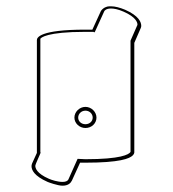

<svg xmlns="http://www.w3.org/2000/svg" viewBox="-20 -552 548 609"><path d="M274 -179C274 -167 264 -158 251 -158C238 -158 228 -167 228 -179C228 -191 238 -201 251 -201C264 -201 274 -191 274 -179ZM286 -179C286 -197 270 -213 251 -213C232 -213 216 -197 216 -179C216 -161 232 -146 251 -146C271 -146 286 -161 286 -179ZM109 -68C109 -69 108 -68 108 -69V-429C110 -432 127 -451 251 -451H277C278 -449 280 -449 281 -451L311 -517C312 -518 316 -525 332 -525C341 -525 354 -523 372 -515C411 -498 416 -481 416 -474C416 -472 415 -471 415 -471L394 -423V-70C389 -62 363 -47 251 -47C243 -47 237 -48 230 -48H226L197 17C194 23 187 25 178 25C163 25 144 19 135 15C96 -2 92 -19 92 -26C92 -31 108 -64 109 -68ZM208 21 234 -36H251C360 -36 391 -49 401 -59C405 -63 406 -67 406 -68V-416L426 -462C426 -463 428 -465 428 -470C428 -482 420 -502 377 -521C360 -528 345 -532 332 -532C326 -532 322 -532 317 -530C305 -526 301 -518 300 -517L273 -458H251C107 -458 97 -433 97 -425V-68V-67L82 -34C82 -33 80 -30 80 -25C80 -13 88 6 131 25C133 26 163 37 178 37C196 37 204 29 208 21Z"/></svg>

Font: Platiipus Light
Style: Light
Weight: 400
Version: Version 001.000